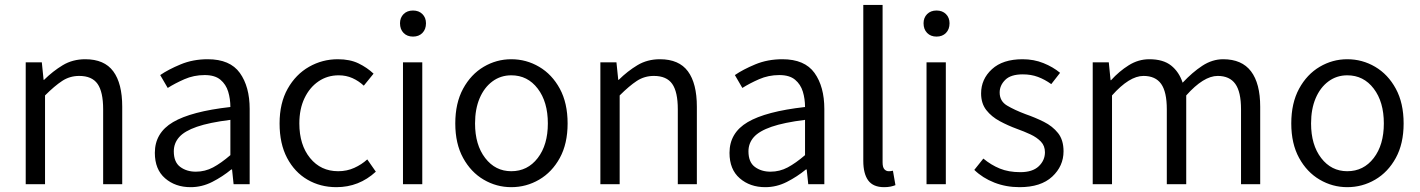

<svg xmlns="http://www.w3.org/2000/svg" viewBox="-20 -755 5822 787"><path d="M85.4 0V-499.5H151.4L158.7 -427.7H160.6Q196.8 -463.4 237.3 -487.8Q277.8 -512.2 329.6 -512.2Q407.7 -512.2 444.3 -462.6Q481 -413.1 481 -317.4V0H402.8V-307.1Q402.8 -378.4 379.9 -411.1Q356.9 -443.8 304.7 -443.8Q266.1 -443.8 234.9 -423.3Q203.6 -402.8 164.6 -363.8V0Z M761.2 12.2Q698.7 12.2 656.7 -24.2Q614.7 -60.5 614.7 -128.4Q614.7 -210.4 689.2 -254.4Q763.7 -298.3 924.3 -316.4Q924.3 -349.6 915.3 -379.4Q906.2 -409.2 883.5 -428.2Q860.8 -447.3 818.8 -447.3Q774.4 -447.3 735.6 -430.2Q696.8 -413.1 667.5 -394.5L636.7 -447.3Q669.9 -470.2 720.5 -491.2Q771 -512.2 831.5 -512.2Q922.9 -512.2 963.1 -456.1Q1003.4 -399.9 1003.4 -308.1V0H937.5L931.2 -60.5H928.2Q892.1 -30.8 849.9 -9.3Q807.6 12.2 761.2 12.2ZM782.7 -51.3Q820.3 -51.3 853.3 -68.8Q886.2 -86.4 924.3 -119.1V-263.7Q837.9 -252.9 787.1 -235.4Q736.3 -217.8 714.4 -192.9Q692.4 -168 692.4 -134.8Q692.4 -90.3 718.8 -70.8Q745.1 -51.3 782.7 -51.3Z M1358.9 12.2Q1293 12.2 1240.2 -18.6Q1187.5 -49.3 1156.7 -107.7Q1126 -166 1126 -249Q1126 -332.5 1159.2 -391.4Q1192.4 -450.2 1246.8 -481.2Q1301.3 -512.2 1364.7 -512.2Q1414.6 -512.2 1449.7 -495.1Q1484.9 -478 1511.2 -453.1L1471.2 -403.8Q1450.2 -423.3 1424.6 -434.8Q1398.9 -446.3 1368.2 -446.3Q1321.8 -446.3 1285.4 -421.4Q1249 -396.5 1228 -352.3Q1207 -308.1 1207 -249Q1207 -161.1 1251 -107.2Q1294.9 -53.2 1366.2 -53.2Q1401.9 -53.2 1432.1 -66.9Q1462.4 -80.6 1485.4 -101.6L1520.5 -51.3Q1451.7 12.2 1358.9 12.2Z M1631.8 0V-499.5H1710.9V0ZM1672.9 -605Q1648.9 -605 1634.3 -619.9Q1619.6 -634.8 1619.6 -659.7Q1619.6 -682.6 1634.3 -697.3Q1648.9 -711.9 1672.9 -711.9Q1696.8 -711.9 1711.4 -697.3Q1726.1 -682.6 1726.1 -659.7Q1726.1 -634.8 1711.4 -619.9Q1696.8 -605 1672.9 -605Z M2075.7 12.2Q2015.1 12.2 1962.6 -18.6Q1910.2 -49.3 1878.2 -107.7Q1846.2 -166 1846.2 -249Q1846.2 -332.5 1878.2 -391.4Q1910.2 -450.2 1962.6 -481.2Q2015.1 -512.2 2075.7 -512.2Q2137.2 -512.2 2189.9 -481.2Q2242.7 -450.2 2274.7 -391.4Q2306.6 -332.5 2306.6 -249Q2306.6 -166 2274.7 -107.7Q2242.7 -49.3 2189.9 -18.6Q2137.2 12.2 2075.7 12.2ZM2075.7 -53.2Q2142.6 -53.2 2184.1 -107.2Q2225.6 -161.1 2225.6 -249Q2225.6 -337.4 2184.1 -391.8Q2142.6 -446.3 2075.7 -446.3Q2032.2 -446.3 1998.5 -421.4Q1964.8 -396.5 1946 -352.3Q1927.2 -308.1 1927.2 -249Q1927.2 -161.1 1968.8 -107.2Q2010.3 -53.2 2075.7 -53.2Z M2440.9 0V-499.5H2506.8L2514.2 -427.7H2516.1Q2552.2 -463.4 2592.8 -487.8Q2633.3 -512.2 2685.1 -512.2Q2763.2 -512.2 2799.8 -462.6Q2836.4 -413.1 2836.4 -317.4V0H2758.3V-307.1Q2758.3 -378.4 2735.4 -411.1Q2712.4 -443.8 2660.2 -443.8Q2621.6 -443.8 2590.3 -423.3Q2559.1 -402.8 2520 -363.8V0Z M3116.7 12.2Q3054.2 12.2 3012.2 -24.2Q2970.2 -60.5 2970.2 -128.4Q2970.2 -210.4 3044.7 -254.4Q3119.1 -298.3 3279.8 -316.4Q3279.8 -349.6 3270.8 -379.4Q3261.7 -409.2 3239 -428.2Q3216.3 -447.3 3174.3 -447.3Q3129.9 -447.3 3091.1 -430.2Q3052.2 -413.1 3022.9 -394.5L2992.2 -447.3Q3025.4 -470.2 3075.9 -491.2Q3126.5 -512.2 3187 -512.2Q3278.3 -512.2 3318.6 -456.1Q3358.9 -399.9 3358.9 -308.1V0H3293L3286.6 -60.5H3283.7Q3247.6 -30.8 3205.3 -9.3Q3163.1 12.2 3116.7 12.2ZM3138.2 -51.3Q3175.8 -51.3 3208.7 -68.8Q3241.7 -86.4 3279.8 -119.1V-263.7Q3193.4 -252.9 3142.6 -235.4Q3091.8 -217.8 3069.8 -192.9Q3047.9 -168 3047.9 -134.8Q3047.9 -90.3 3074.2 -70.8Q3100.6 -51.3 3138.2 -51.3Z M3604 12.2Q3559.1 12.2 3538.8 -15.4Q3518.6 -43 3518.6 -95.7V-734.9H3597.7V-89.4Q3597.7 -69.3 3605 -61.3Q3612.3 -53.2 3622.6 -53.2Q3626.5 -53.2 3630.1 -53.5Q3633.8 -53.7 3640.1 -55.2L3650.4 3.9Q3642.1 7.3 3630.4 9.8Q3618.7 12.2 3604 12.2Z M3777.8 0V-499.5H3856.9V0ZM3818.8 -605Q3794.9 -605 3780.3 -619.9Q3765.6 -634.8 3765.6 -659.7Q3765.6 -682.6 3780.3 -697.3Q3794.9 -711.9 3818.8 -711.9Q3842.8 -711.9 3857.4 -697.3Q3872.1 -682.6 3872.1 -659.7Q3872.1 -634.8 3857.4 -619.9Q3842.8 -605 3818.8 -605Z M4159.2 12.2Q4103.5 12.2 4055.7 -6.6Q4007.8 -25.4 3973.6 -58.6L4010.7 -105Q4042.5 -78.6 4078.4 -64Q4114.3 -49.3 4162.1 -49.3Q4212.4 -49.3 4237.8 -73.5Q4263.2 -97.7 4263.2 -130.9Q4263.2 -157.2 4246.6 -174.6Q4230 -191.9 4203.9 -204.1Q4177.7 -216.3 4148.9 -226.6Q4111.8 -240.2 4078.1 -258.3Q4044.4 -276.4 4022.9 -303.7Q4001.5 -331.1 4001.5 -372.1Q4001.5 -430.7 4045.9 -471.4Q4090.3 -512.2 4171.4 -512.2Q4217.8 -512.2 4257.1 -496.3Q4296.4 -480.5 4325.2 -456.5L4289.1 -410.2Q4262.7 -429.2 4234.6 -439.7Q4206.5 -450.2 4172.4 -450.2Q4123 -450.2 4100.3 -427.5Q4077.6 -404.8 4077.6 -376Q4077.6 -340.3 4107.9 -322.3Q4138.2 -304.2 4183.6 -287.1Q4223.1 -273.4 4258.8 -255.6Q4294.4 -237.8 4316.9 -209.5Q4339.4 -181.2 4339.4 -134.8Q4339.4 -74.2 4293 -31Q4246.6 12.2 4159.2 12.2Z M4459 0V-499.5H4524.9L4532.2 -426.3H4534.2Q4567.4 -462.9 4606.7 -487.5Q4646 -512.2 4690.9 -512.2Q4748 -512.2 4780.5 -486.3Q4813 -460.4 4827.6 -416Q4867.2 -458.5 4908.2 -485.4Q4949.2 -512.2 4993.7 -512.2Q5070.3 -512.2 5107.9 -462.6Q5145.5 -413.1 5145.5 -317.4V0H5066.9V-307.1Q5066.9 -378.4 5043.5 -411.1Q5020 -443.8 4971.2 -443.8Q4913.6 -443.8 4842.3 -363.8V0H4762.7V-307.1Q4762.7 -378.4 4739.5 -411.1Q4716.3 -443.8 4667 -443.8Q4609.4 -443.8 4538.1 -363.8V0Z M5502.4 12.2Q5441.9 12.2 5389.4 -18.6Q5336.9 -49.3 5304.9 -107.7Q5272.9 -166 5272.9 -249Q5272.9 -332.5 5304.9 -391.4Q5336.9 -450.2 5389.4 -481.2Q5441.9 -512.2 5502.4 -512.2Q5564 -512.2 5616.7 -481.2Q5669.4 -450.2 5701.4 -391.4Q5733.4 -332.5 5733.4 -249Q5733.4 -166 5701.4 -107.7Q5669.4 -49.3 5616.7 -18.6Q5564 12.2 5502.4 12.2ZM5502.4 -53.2Q5569.3 -53.2 5610.8 -107.2Q5652.3 -161.1 5652.3 -249Q5652.3 -337.4 5610.8 -391.8Q5569.3 -446.3 5502.4 -446.3Q5459 -446.3 5425.3 -421.4Q5391.6 -396.5 5372.8 -352.3Q5354 -308.1 5354 -249Q5354 -161.1 5395.5 -107.2Q5437 -53.2 5502.4 -53.2Z"/></svg>

Font: Akatab
Style: Regular
Weight: 400
Designer: SIL Global
Foundry: SIL Global
Version: Version 4.100